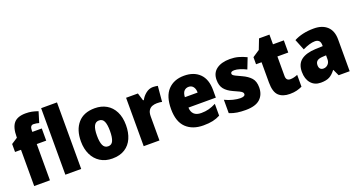

<svg xmlns="http://www.w3.org/2000/svg" viewBox="-45 -1408 3838 2061"><g transform="rotate(-20 1874.0 -377.5)"><path d="M373 -414H265V0H85V-414H17V-505L88 -551V-560Q88 -668 129.5 -716.5Q171 -765 264 -765Q303 -765 335 -758.5Q367 -752 404 -739L367 -617Q353 -621 337 -624Q321 -627 304 -627Q265 -627 265 -570V-553H373Z M622 0H441V-760H622Z M1235 -278Q1235 -193 1206.5 -128Q1178 -63 1120.5 -26.5Q1063 10 977 10Q898 10 840 -26.5Q782 -63 751 -128Q720 -193 720 -278Q720 -409 786.5 -486Q853 -563 980 -563Q1055 -563 1112.5 -530Q1170 -497 1202.5 -433Q1235 -369 1235 -278ZM903 -277Q903 -205 920.5 -167Q938 -129 979 -129Q1019 -129 1035.5 -167Q1052 -205 1052 -278Q1052 -350 1035.5 -387Q1019 -424 978 -424Q939 -424 921 -387.5Q903 -351 903 -277Z M1646 -563Q1660 -563 1674.5 -561Q1689 -559 1700 -557L1684 -379Q1674 -382 1660.5 -383.5Q1647 -385 1625 -385Q1598 -385 1573 -376Q1548 -367 1532 -343Q1516 -319 1516 -274V0H1336V-553H1471L1498 -465H1507Q1526 -503 1563.5 -533Q1601 -563 1646 -563Z M2000 -563Q2112 -563 2177 -499Q2242 -435 2242 -310V-225H1929Q1930 -177 1957.5 -150Q1985 -123 2040 -123Q2087 -123 2126.5 -133.5Q2166 -144 2209 -166V-31Q2170 -10 2125 0Q2080 10 2017 10Q1893 10 1820.5 -59.5Q1748 -129 1748 -273Q1748 -419 1816 -491Q1884 -563 2000 -563ZM2006 -434Q1975 -434 1954.5 -413Q1934 -392 1931 -343H2077Q2077 -385 2058 -409.5Q2039 -434 2006 -434Z M2717 -170Q2717 -87 2664.5 -38.5Q2612 10 2499 10Q2447 10 2403 3.5Q2359 -3 2315 -21V-174Q2359 -152 2406.5 -140.5Q2454 -129 2488 -129Q2543 -129 2543 -158Q2543 -169 2535 -178Q2527 -187 2504.5 -198.5Q2482 -210 2438 -229Q2376 -257 2345 -296Q2314 -335 2314 -400Q2314 -480 2370.5 -521.5Q2427 -563 2524 -563Q2575 -563 2619.5 -551Q2664 -539 2711 -516L2663 -393Q2628 -411 2591.5 -422.5Q2555 -434 2528 -434Q2486 -434 2486 -410Q2486 -400 2493.5 -392.5Q2501 -385 2522 -374.5Q2543 -364 2585 -345Q2649 -316 2683 -277.5Q2717 -239 2717 -170Z M3062 -137Q3083 -137 3103.5 -142Q3124 -147 3146 -156V-21Q3116 -7 3083 1.5Q3050 10 3004 10Q2922 10 2877.5 -32.5Q2833 -75 2833 -182V-414H2770V-495L2850 -548L2895 -664H3014V-553H3138V-414H3014V-191Q3014 -137 3062 -137Z M3482 -563Q3579 -563 3634 -512Q3689 -461 3689 -363V0H3563L3529 -73H3526Q3494 -30 3457.5 -10Q3421 10 3358 10Q3287 10 3245.5 -38.5Q3204 -87 3204 -169Q3204 -258 3260.5 -301Q3317 -344 3424 -349L3509 -352V-362Q3509 -398 3492.5 -414Q3476 -430 3447 -430Q3417 -430 3381 -419Q3345 -408 3306 -389L3256 -513Q3301 -537 3357.5 -550Q3414 -563 3482 -563ZM3471 -245Q3425 -243 3405.5 -226.5Q3386 -210 3386 -179Q3386 -150 3399.5 -136.5Q3413 -123 3435 -123Q3466 -123 3487.5 -145Q3509 -167 3509 -202V-247Z"/></g></svg>

Font: Noto Sans Ethiopic SemiCondensed Black
Style: Regular
Weight: 900
Width: 4
Designer: Monotype Design Team
Foundry: Monotype Imaging Inc.
Version: Version 2.102; ttfautohint (v1.8.4.7-5d5b)